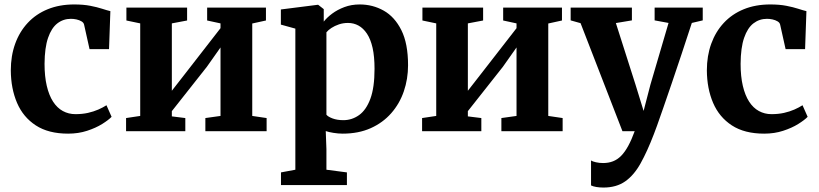

<svg xmlns="http://www.w3.org/2000/svg" viewBox="-20 -589 3675 862"><path d="M286 11Q197.5 11 140.8 -26Q84 -63 56.5 -127.2Q29 -191.5 28.5 -273Q28.5 -338 48 -392.2Q67.5 -446.5 104.5 -486.2Q141.5 -526 194.2 -547.5Q247 -569 313 -569Q354.5 -569 385.2 -563Q416 -557 438.2 -549.8Q460.5 -542.5 475.5 -539L469.5 -368.5H382L357.5 -478.5Q355.5 -487.5 345.8 -493.2Q336 -499 323.2 -501.8Q310.5 -504.5 298.5 -504.5Q264 -504.5 237.5 -484Q211 -463.5 195.8 -419.2Q180.5 -375 180 -302.5Q180 -246 190 -203.5Q200 -161 218.2 -132.8Q236.5 -104.5 262.2 -90.5Q288 -76.5 318.5 -76.5Q349.5 -76.5 375 -82.2Q400.5 -88 421.5 -97.2Q442.5 -106.5 458 -116.5L481 -64.5Q467 -50 438.5 -32.2Q410 -14.5 371 -1.8Q332 11 286 11Z M546 0V-59L609.5 -68.5V-484L547.5 -497V-555H820V-497L751.5 -484V-181.5L811.5 -258.5L970 -462.5V-484L910 -497V-555H1174V-497L1112.5 -483.5V-68.5L1177 -59V0H902V-59L970 -68.5V-376L909 -289.5L751.5 -90V-66.5L812 -59V0Z M1241.5 242V185L1306 173V-460.5L1241 -478.5V-546.5L1406.5 -567.5H1408.5L1433.5 -548V-492Q1447.5 -510 1471.2 -527.8Q1495 -545.5 1526.2 -557.2Q1557.5 -569 1595 -569Q1653.5 -569 1702.8 -541.2Q1752 -513.5 1782 -453.5Q1812 -393.5 1812 -296Q1812 -234.5 1793 -179Q1774 -123.5 1736.5 -80.8Q1699 -38 1644.2 -13.5Q1589.5 11 1518.5 11Q1498.5 11 1477 7.5Q1455.5 4 1442.5 -0.5L1445.5 81V173L1537.5 185V242ZM1521.5 -49.5Q1560 -49.5 1592 -72.2Q1624 -95 1642.8 -145.5Q1661.5 -196 1661.5 -280Q1661.5 -335 1652.8 -374Q1644 -413 1627.5 -437.8Q1611 -462.5 1589.5 -474.2Q1568 -486 1542.5 -486Q1520.5 -486 1501.5 -479.5Q1482.5 -473 1468 -463.5Q1453.5 -454 1445.5 -444V-74Q1452.5 -65 1473.2 -57.2Q1494 -49.5 1521.5 -49.5Z M1875 0V-59L1938.5 -68.5V-484L1876.5 -497V-555H2149V-497L2080.5 -484V-181.5L2140.5 -258.5L2299 -462.5V-484L2239 -497V-555H2503V-497L2441.5 -483.5V-68.5L2506 -59V0H2231V-59L2299 -68.5V-376L2238 -289.5L2080.5 -90V-66.5L2141 -59V0Z M2689.5 253Q2672 253 2657.2 250.5Q2642.5 248 2633.5 243.5V131.5Q2640 136 2655.5 139.5Q2671 143 2687.5 143Q2712 143 2732 135.2Q2752 127.5 2768.8 110.5Q2785.5 93.5 2800.5 66Q2815.5 38.5 2829.5 0H2774.5L2586.5 -485L2542 -497.5V-555H2817V-497.5L2745 -485.5L2833.5 -208L2869.5 -91L2900 -208.5L2981.5 -486L2919 -497.5V-555H3135V-497.5L3086 -486Q3063 -415.5 3040 -346.2Q3017 -277 2996 -215.5Q2975 -154 2958 -105Q2941 -56 2929.8 -24.8Q2918.5 6.5 2915.5 13.5Q2886 90.5 2856.2 144Q2826.5 197.5 2787 225.2Q2747.5 253 2689.5 253Z M3411 11Q3322.5 11 3265.8 -26Q3209 -63 3181.5 -127.2Q3154 -191.5 3153.5 -273Q3153.5 -338 3173 -392.2Q3192.5 -446.5 3229.5 -486.2Q3266.5 -526 3319.2 -547.5Q3372 -569 3438 -569Q3479.5 -569 3510.2 -563Q3541 -557 3563.2 -549.8Q3585.5 -542.5 3600.5 -539L3594.5 -368.5H3507L3482.5 -478.5Q3480.5 -487.5 3470.8 -493.2Q3461 -499 3448.2 -501.8Q3435.5 -504.5 3423.5 -504.5Q3389 -504.5 3362.5 -484Q3336 -463.5 3320.8 -419.2Q3305.5 -375 3305 -302.5Q3305 -246 3315 -203.5Q3325 -161 3343.2 -132.8Q3361.5 -104.5 3387.2 -90.5Q3413 -76.5 3443.5 -76.5Q3474.5 -76.5 3500 -82.2Q3525.5 -88 3546.5 -97.2Q3567.5 -106.5 3583 -116.5L3606 -64.5Q3592 -50 3563.5 -32.2Q3535 -14.5 3496 -1.8Q3457 11 3411 11Z"/></svg>

Font: Merriweather 20pt
Style: Bold
Weight: 700
Version: Version 2.100